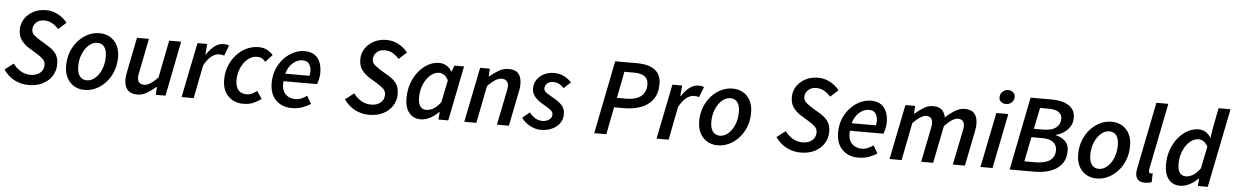

<svg xmlns="http://www.w3.org/2000/svg" viewBox="-32 -1202 10981 1710"><g transform="rotate(5 5458.5 -347.0)"><path d="M234 12Q169 12 110.5 -16.5Q52 -45 8 -107L86 -167Q115 -127 155 -103.5Q195 -80 243 -80Q294 -80 327 -106.5Q360 -133 360 -179Q360 -210 338.5 -230.5Q317 -251 281 -273L212 -315Q169 -341 141 -378.5Q113 -416 113 -474Q113 -527 141.5 -570.5Q170 -614 219.5 -640Q269 -666 330 -666Q389 -666 438.5 -639.5Q488 -613 522 -570L453 -507Q428 -535 396.5 -554Q365 -573 324 -573Q277 -573 250.5 -546Q224 -519 224 -485Q224 -454 247 -434Q270 -414 307 -391L377 -349Q424 -321 448 -285.5Q472 -250 472 -194Q472 -136 442 -89Q412 -42 358.5 -15Q305 12 234 12Z M735 12Q653 12 602.5 -42.5Q552 -97 552 -188Q552 -259 575 -316.5Q598 -374 637 -416Q676 -458 724 -480.5Q772 -503 822 -503Q905 -503 955.5 -449Q1006 -395 1006 -303Q1006 -233 983 -175Q960 -117 921 -75Q882 -33 834 -10.5Q786 12 735 12ZM747 -75Q786 -75 820.5 -105Q855 -135 876 -186Q897 -237 897 -300Q897 -356 875 -386Q853 -416 811 -416Q772 -416 737.5 -386Q703 -356 681.5 -305.5Q660 -255 660 -192Q660 -137 682 -106Q704 -75 747 -75Z M1206 12Q1145 12 1117 -21Q1089 -54 1089 -112Q1089 -129 1091 -145.5Q1093 -162 1097 -181L1159 -491H1266L1207 -195Q1203 -178 1201 -166Q1199 -154 1199 -143Q1199 -80 1260 -80Q1309 -80 1381 -156L1447 -491H1554L1457 0H1370L1374 -70H1370Q1333 -37 1291.5 -12.5Q1250 12 1206 12Z M1601 0 1700 -491H1787L1779 -396H1783Q1812 -442 1850.5 -472.5Q1889 -503 1933 -503Q1963 -503 1982 -494L1946 -400Q1937 -405 1925 -406.5Q1913 -408 1900 -408Q1866 -408 1831.5 -380.5Q1797 -353 1767 -297L1709 0Z M2152 12Q2071 12 2018 -40.5Q1965 -93 1965 -188Q1965 -254 1987.5 -311Q2010 -368 2049 -411.5Q2088 -455 2139 -479Q2190 -503 2247 -503Q2292 -503 2324 -485Q2356 -467 2376 -443L2316 -378Q2299 -398 2282 -407Q2265 -416 2240 -416Q2196 -416 2158.5 -385.5Q2121 -355 2098 -304Q2075 -253 2075 -192Q2075 -137 2100 -106Q2125 -75 2174 -75Q2203 -75 2225.5 -86.5Q2248 -98 2267 -113L2313 -45Q2285 -25 2246.5 -6.5Q2208 12 2152 12Z M2586 12Q2498 12 2443.5 -42.5Q2389 -97 2389 -196Q2389 -265 2412.5 -321Q2436 -377 2475 -418Q2514 -459 2561.5 -481Q2609 -503 2657 -503Q2714 -503 2748 -479Q2782 -455 2797.5 -414Q2813 -373 2813 -322Q2813 -291 2805.5 -262Q2798 -233 2793 -220H2493Q2487 -167 2502.5 -134Q2518 -101 2547.5 -85.5Q2577 -70 2614 -70Q2640 -70 2667 -82Q2694 -94 2714 -109L2754 -40Q2724 -19 2681.5 -3.5Q2639 12 2586 12ZM2502 -288H2719Q2721 -298 2722.5 -308Q2724 -318 2724 -329Q2724 -365 2706.5 -392.5Q2689 -420 2644 -420Q2600 -420 2560 -385Q2520 -350 2502 -288Z M3278 12Q3213 12 3154.5 -16.5Q3096 -45 3052 -107L3130 -167Q3159 -127 3199 -103.5Q3239 -80 3287 -80Q3338 -80 3371 -106.5Q3404 -133 3404 -179Q3404 -210 3382.5 -230.5Q3361 -251 3325 -273L3256 -315Q3213 -341 3185 -378.5Q3157 -416 3157 -474Q3157 -527 3185.5 -570.5Q3214 -614 3263.5 -640Q3313 -666 3374 -666Q3433 -666 3482.5 -639.5Q3532 -613 3566 -570L3497 -507Q3472 -535 3440.5 -554Q3409 -573 3368 -573Q3321 -573 3294.5 -546Q3268 -519 3268 -485Q3268 -454 3291 -434Q3314 -414 3351 -391L3421 -349Q3468 -321 3492 -285.5Q3516 -250 3516 -194Q3516 -136 3486 -89Q3456 -42 3402.5 -15Q3349 12 3278 12Z M3737 12Q3673 12 3635 -34.5Q3597 -81 3597 -167Q3597 -238 3619 -299Q3641 -360 3678 -405.5Q3715 -451 3762.5 -477Q3810 -503 3861 -503Q3897 -503 3927.5 -484.5Q3958 -466 3974 -434H3976L3997 -491H4083L3985 0H3897L3902 -68H3899Q3865 -32 3822 -10Q3779 12 3737 12ZM3781 -76Q3813 -76 3846.5 -95.5Q3880 -115 3910 -159L3950 -355Q3934 -387 3912 -401Q3890 -415 3867 -415Q3826 -415 3789.5 -383Q3753 -351 3730.5 -298Q3708 -245 3708 -182Q3708 -128 3727.5 -102Q3747 -76 3781 -76Z M4128 0 4227 -491H4314L4310 -422H4314Q4352 -455 4393.5 -479Q4435 -503 4481 -503Q4543 -503 4570 -470.5Q4597 -438 4597 -379Q4597 -362 4595.5 -346Q4594 -330 4589 -310L4527 0H4420L4480 -296Q4483 -313 4485.5 -325Q4488 -337 4488 -348Q4488 -411 4426 -411Q4401 -411 4371 -393Q4341 -375 4302 -335L4236 0Z M4811 12Q4765 12 4716 -13.5Q4667 -39 4639 -82L4703 -134Q4727 -103 4756.5 -85.5Q4786 -68 4819 -68Q4854 -68 4879.5 -86Q4905 -104 4905 -132Q4905 -155 4884 -172Q4863 -189 4813 -217Q4770 -241 4741 -273.5Q4712 -306 4712 -350Q4712 -395 4736 -429.5Q4760 -464 4800 -483.5Q4840 -503 4888 -503Q4937 -503 4976 -483.5Q5015 -464 5044 -432L4983 -376Q4965 -396 4941 -409Q4917 -422 4887 -422Q4854 -422 4833.5 -404Q4813 -386 4813 -360Q4813 -334 4839.5 -317.5Q4866 -301 4897 -283Q4950 -254 4978 -223.5Q5006 -193 5006 -145Q5006 -98 4980.5 -62.5Q4955 -27 4911 -7.5Q4867 12 4811 12Z M5290 0 5420 -654H5616Q5679 -654 5727.5 -637.5Q5776 -621 5803.5 -584Q5831 -547 5831 -487Q5831 -402 5792 -348.5Q5753 -295 5686.5 -270Q5620 -245 5537 -245H5446L5398 0ZM5464 -331H5546Q5632 -331 5678 -366.5Q5724 -402 5724 -472Q5724 -522 5691 -545Q5658 -568 5596 -568H5510Z M5847 0 5946 -491H6033L6025 -396H6029Q6058 -442 6096.5 -472.5Q6135 -503 6179 -503Q6209 -503 6228 -494L6192 -400Q6183 -405 6171 -406.5Q6159 -408 6146 -408Q6112 -408 6077.5 -380.5Q6043 -353 6013 -297L5955 0Z M6395 12Q6313 12 6262.5 -42.5Q6212 -97 6212 -188Q6212 -259 6235 -316.5Q6258 -374 6297 -416Q6336 -458 6384 -480.5Q6432 -503 6482 -503Q6565 -503 6615.5 -449Q6666 -395 6666 -303Q6666 -233 6643 -175Q6620 -117 6581 -75Q6542 -33 6494 -10.5Q6446 12 6395 12ZM6407 -75Q6446 -75 6480.5 -105Q6515 -135 6536 -186Q6557 -237 6557 -300Q6557 -356 6535 -386Q6513 -416 6471 -416Q6432 -416 6397.5 -386Q6363 -356 6341.5 -305.5Q6320 -255 6320 -192Q6320 -137 6342 -106Q6364 -75 6407 -75Z M7136 12Q7071 12 7012.5 -16.5Q6954 -45 6910 -107L6988 -167Q7017 -127 7057 -103.5Q7097 -80 7145 -80Q7196 -80 7229 -106.5Q7262 -133 7262 -179Q7262 -210 7240.5 -230.5Q7219 -251 7183 -273L7114 -315Q7071 -341 7043 -378.5Q7015 -416 7015 -474Q7015 -527 7043.5 -570.5Q7072 -614 7121.5 -640Q7171 -666 7232 -666Q7291 -666 7340.5 -639.5Q7390 -613 7424 -570L7355 -507Q7330 -535 7298.5 -554Q7267 -573 7226 -573Q7179 -573 7152.5 -546Q7126 -519 7126 -485Q7126 -454 7149 -434Q7172 -414 7209 -391L7279 -349Q7326 -321 7350 -285.5Q7374 -250 7374 -194Q7374 -136 7344 -89Q7314 -42 7260.5 -15Q7207 12 7136 12Z M7650 12Q7562 12 7507.5 -42.5Q7453 -97 7453 -196Q7453 -265 7476.5 -321Q7500 -377 7539 -418Q7578 -459 7625.5 -481Q7673 -503 7721 -503Q7778 -503 7812 -479Q7846 -455 7861.5 -414Q7877 -373 7877 -322Q7877 -291 7869.5 -262Q7862 -233 7857 -220H7557Q7551 -167 7566.5 -134Q7582 -101 7611.5 -85.5Q7641 -70 7678 -70Q7704 -70 7731 -82Q7758 -94 7778 -109L7818 -40Q7788 -19 7745.5 -3.5Q7703 12 7650 12ZM7566 -288H7783Q7785 -298 7786.5 -308Q7788 -318 7788 -329Q7788 -365 7770.5 -392.5Q7753 -420 7708 -420Q7664 -420 7624 -385Q7584 -350 7566 -288Z M7930 0 8029 -491H8116L8112 -422H8116Q8153 -455 8193.5 -479Q8234 -503 8274 -503Q8331 -503 8356 -477.5Q8381 -452 8388 -412Q8432 -453 8475 -478Q8518 -503 8558 -503Q8619 -503 8646.5 -470.5Q8674 -438 8674 -379Q8674 -362 8672 -346Q8670 -330 8666 -310L8604 0H8496L8556 -296Q8560 -313 8562 -325Q8564 -337 8564 -348Q8564 -411 8504 -411Q8485 -411 8455 -393Q8425 -375 8387 -335L8320 0H8213L8272 -296Q8276 -313 8278 -325Q8280 -337 8280 -348Q8280 -411 8221 -411Q8202 -411 8171.5 -393Q8141 -375 8104 -335L8038 0Z M8743 0 8842 -491H8949L8851 0ZM8920 -578Q8896 -578 8877 -592.5Q8858 -607 8858 -634Q8858 -663 8879.5 -683.5Q8901 -704 8930 -704Q8954 -704 8973 -689.5Q8992 -675 8992 -648Q8992 -618 8971 -598Q8950 -578 8920 -578Z M9004 0 9134 -654H9322Q9418 -654 9475.5 -617.5Q9533 -581 9533 -507Q9533 -466 9513.5 -433Q9494 -400 9461.5 -377Q9429 -354 9389 -344L9388 -340Q9441 -327 9472.5 -296Q9504 -265 9504 -212Q9504 -137 9467 -90.5Q9430 -44 9367.5 -22Q9305 0 9227 0ZM9187 -380H9267Q9347 -380 9385 -410.5Q9423 -441 9423 -490Q9423 -528 9393 -549Q9363 -570 9300 -570H9226ZM9128 -84H9227Q9308 -84 9354 -114Q9400 -144 9400 -207Q9400 -252 9367.5 -278Q9335 -304 9273 -304H9172Z M9783 12Q9701 12 9650.5 -42.5Q9600 -97 9600 -188Q9600 -259 9623 -316.5Q9646 -374 9685 -416Q9724 -458 9772 -480.5Q9820 -503 9870 -503Q9953 -503 10003.5 -449Q10054 -395 10054 -303Q10054 -233 10031 -175Q10008 -117 9969 -75Q9930 -33 9882 -10.5Q9834 12 9783 12ZM9795 -75Q9834 -75 9868.5 -105Q9903 -135 9924 -186Q9945 -237 9945 -300Q9945 -356 9923 -386Q9901 -416 9859 -416Q9820 -416 9785.5 -386Q9751 -356 9729.5 -305.5Q9708 -255 9708 -192Q9708 -137 9730 -106Q9752 -75 9795 -75Z M10213 12Q10170 12 10150 -9.5Q10130 -31 10130 -68Q10130 -91 10137 -120L10254 -706H10361L10243 -115Q10242 -108 10241.5 -103.5Q10241 -99 10241 -96Q10241 -75 10258 -75Q10263 -75 10266 -75.5Q10269 -76 10276 -78L10274 2Q10263 6 10248 9Q10233 12 10213 12Z M10527 12Q10463 12 10425 -34.5Q10387 -81 10387 -167Q10387 -238 10409 -299Q10431 -360 10468 -405.5Q10505 -451 10552.5 -477Q10600 -503 10651 -503Q10687 -503 10715 -485Q10743 -467 10759 -438H10762L10776 -532L10810 -706H10917L10775 0H10687L10692 -68H10689Q10655 -32 10612 -10Q10569 12 10527 12ZM10571 -76Q10603 -76 10636 -95.5Q10669 -115 10700 -159L10740 -355Q10724 -387 10702 -401Q10680 -415 10657 -415Q10616 -415 10579.5 -383Q10543 -351 10520.5 -298Q10498 -245 10498 -182Q10498 -128 10517.5 -102Q10537 -76 10571 -76Z"/></g></svg>

Font: Source Sans Pro SemiBold
Style: Italic
Weight: 600
Italic angle: -11°
Designer: Paul D. Hunt
Foundry: Adobe Systems Incorporated
Version: Version 1.095;hotconv 1.0.109;makeotfexe 2.5.65596